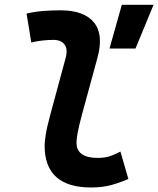

<svg xmlns="http://www.w3.org/2000/svg" viewBox="-20 -786 672 815"><path d="M444.8 -580.1 497.1 -765.6H631.8L555.2 -580.1ZM366.2 9.8Q268.6 9.8 219 -34.4Q169.4 -78.6 169.4 -167.5Q169.4 -183.1 174.1 -213.9Q178.7 -244.6 193.8 -300.3L258.8 -540.5Q268.6 -577.6 253.9 -597.2Q239.3 -616.7 207 -616.7Q183.6 -616.7 159.9 -614Q136.2 -611.3 112.8 -605.5L92.8 -728.5Q128.9 -736.8 165 -739.5Q201.2 -742.2 237.3 -742.2Q336.4 -742.2 378.7 -690.9Q420.9 -639.6 393.6 -540.5L328.1 -300.3Q314 -248 309.3 -220.7Q304.7 -193.4 304.7 -182.1Q303.7 -115.7 395 -115.7Q421.9 -115.7 442.4 -121.8Q462.9 -127.9 491.2 -142.6L524.9 -26.4Q490.7 -11.2 452.9 -0.7Q415 9.8 366.2 9.8Z"/></svg>

Font: Cascadia Code PL
Style: Italic
Weight: 400
Italic angle: -10°
Monospace: yes
Designer: Aaron Bell
Foundry: Saja Typeworks
Version: Version 2404.023